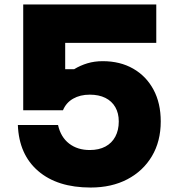

<svg xmlns="http://www.w3.org/2000/svg" viewBox="-20 -820 790 860"><path d="M84 -800H680V-628H227L272 -665V-510H312Q340 -527 371.5 -536.5Q403 -546 440 -546Q518 -546 576.5 -512.5Q635 -479 667.5 -418.5Q700 -358 700 -276Q700 -187 660.5 -120.5Q621 -54 550.5 -17Q480 20 386 20Q237 20 151 -54Q65 -128 60 -260H240Q252 -206 289.5 -177Q327 -148 382 -148Q423 -148 452 -163.5Q481 -179 496.5 -208Q512 -237 512 -276Q512 -313 496.5 -340Q481 -367 452 -381.5Q423 -396 382 -396Q339 -396 307.5 -378Q276 -360 262 -326H84Z"/></svg>

Font: Martian Mono SemiExpanded ExtraBold
Style: Regular
Weight: 800
Width: 6
Designer: Roman Shamin
Foundry: Evil Martians
Version: Version 1.000